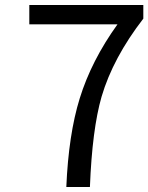

<svg xmlns="http://www.w3.org/2000/svg" viewBox="-20 -753 597 773"><path d="M342 0H247Q256 -212 301 -357Q348 -509 453 -655H98V-733H557V-678Q435 -520 389 -364Q351 -232 342 0Z"/></svg>

Font: Source Han Sans Regular
Style: Regular
Weight: 400
Designer: Ryoko NISHIZUKA  (kana & ideographs); Paul D. Hunt (Latin, Greek & Cyrillic); Wenlong ZHANG  (bopomofo); Sandoll Communi
Foundry: Adobe Systems Incorporated
Version: Version 1.00 January 18, 2024, initial release